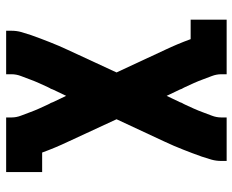

<svg xmlns="http://www.w3.org/2000/svg" viewBox="-88 -482 775 640"><g transform="rotate(90 300.0 -162.5)"><path d="M83 205V187Q83 170 87.5 154Q92 138 97.5 122Q103 106 109 90.5Q115 75 121 59.5Q127 44 133.5 29Q140 14 147 -1L222 -163L147 -324Q137 -345 128 -366.5Q119 -388 111 -410H46V-530H228V-512Q228 -496 234 -480.5Q240 -465 245.5 -450Q251 -435 257.5 -420.5Q264 -406 271 -391Q272 -389 273 -387Q274 -385 275 -383L276 -382Q277 -380 277.5 -378Q278 -376 279 -374L300 -330L321 -374Q322 -376 322.5 -378Q323 -380 324 -382L325 -383Q326 -385 327 -387Q328 -389 329 -391Q336 -406 342.5 -420.5Q349 -435 354.5 -450Q360 -465 366 -480.5Q372 -496 372 -512V-530H517V-512Q517 -495 512.5 -479Q508 -463 502.5 -447Q497 -431 491 -415.5Q485 -400 479 -384.5Q473 -369 466.5 -354Q460 -339 453 -324L378 -163L453 -1Q463 20 472 41.5Q481 63 489 85H554V205H372V187Q372 171 366 155.5Q360 140 354.5 125Q349 110 342.5 95.5Q336 81 329 66Q328 64 327 62Q326 60 325 58L324 57Q323 55 322.5 53Q322 51 321 49L300 5L279 49Q278 51 277.5 53Q277 55 276 57L275 58Q274 60 273 62Q272 64 271 66Q264 81 257.5 95.5Q251 110 245.5 125Q240 140 234 155.5Q228 171 228 187V205Z"/></g></svg>

Font: Iosevka Curly Slab HvEx
Style: Regular
Weight: 900
Width: 7
Monospace: yes
Designer: Belleve Invis
Foundry: Belleve Invis
Version: Version 11.1.0; ttfautohint (v1.8.3)